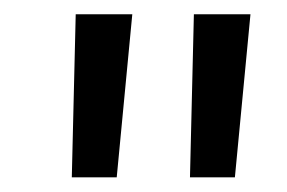

<svg xmlns="http://www.w3.org/2000/svg" viewBox="-20 -736 396 265"><path d="M141.1 -491.2 162.6 -716.3H84.5L79.1 -491.2ZM304.2 -491.2 325.7 -716.3H247.6L242.2 -491.2Z"/></svg>

Font: Lora Italic
Style: Regular
Weight: 400
Italic angle: -3°
Designer: Olga Karpushina, Alexei Vanyashin
Foundry: Cyreal
Version: Version 1.011;PS 001.011;hotconv 1.0.70;makeotf.lib2.5.58329